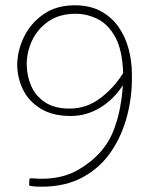

<svg xmlns="http://www.w3.org/2000/svg" viewBox="-20 -700 568 725"><path d="M247 -262Q179 -262 134 -289.5Q89 -317 67.5 -360.5Q46 -404 45 -453Q45 -508 70.5 -560.5Q96 -613 145.5 -647Q195 -681 267 -680Q323 -679 363 -656.5Q403 -634 428.5 -597Q454 -560 466 -514Q478 -468 478 -420Q480 -342 461 -266.5Q442 -191 401 -129.5Q360 -68 294 -31.5Q228 5 136 5Q128 5 117 4.5Q106 4 95 2Q93 2 91.5 1Q90 0 90 -2L91 -22Q91 -25 93.5 -26Q96 -27 98 -27Q109 -26 119.5 -25.5Q130 -25 137 -25Q218 -25 276.5 -59.5Q335 -94 370 -139Q396 -172 411 -213Q426 -254 433 -292Q440 -330 442 -354Q444 -378 443 -377Q409 -324 357.5 -293Q306 -262 247 -262ZM266 -648Q204 -648 162.5 -619Q121 -590 100.5 -545.5Q80 -501 81 -453Q82 -411 98.5 -374Q115 -337 150.5 -313.5Q186 -290 243 -290Q307 -290 359 -329.5Q411 -369 445 -424Q442 -512 415 -560.5Q388 -609 348 -628.5Q308 -648 266 -648Z"/></svg>

Font: Glory Thin
Style: Regular
Weight: 100
Designer: Robert Leuschke
Foundry: Robert Leuschke
Version: Version 1.011